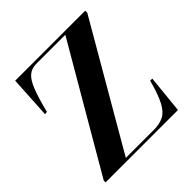

<svg xmlns="http://www.w3.org/2000/svg" viewBox="-191 -881 1032 1032"><g transform="rotate(-45 324.5 -365.0)"><path d="M33 0V-14L441 -714H220Q186 -714 162.5 -695Q139 -676 119.5 -627.5Q100 -579 78 -491L62 -489L76 -730H608V-714L203 -16H415Q461 -16 491.5 -32Q522 -48 544.5 -91.5Q567 -135 589 -217H605L583 0Z"/></g></svg>

Font: Literata 72pt
Style: Bold
Weight: 700
Designer: Latin by Veronika Burian and Jose Scaglione. Greek by Irene Vlachou. Cyrillic by Vera Evstafieva.
Foundry: TypeTogether
Version: Version 3.002